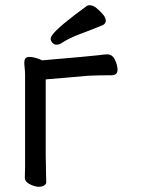

<svg xmlns="http://www.w3.org/2000/svg" viewBox="-20 -699 540 735"><path d="M214 -533Q206 -528 196.5 -528Q187 -528 180.5 -535.5Q174 -543 174 -550Q174 -557 181 -566Q202 -596 312 -676Q316 -679 323 -679Q336 -679 349.5 -668Q363 -657 374 -644Q385 -631 385 -620Q385 -609 374 -603Q330 -585 287 -569Q244 -553 214 -533ZM157 -1Q157 6 149 11Q141 16 127.5 16Q114 16 94.5 6.5Q75 -3 75 -19Q75 -31 76 -57V-411Q76 -425 74.5 -438Q73 -451 73 -460Q73 -469 77 -475Q81 -481 92.5 -481Q104 -481 114 -478Q131 -473 135 -471L141 -468Q329 -484 355.5 -487.5Q382 -491 391 -491Q410 -491 420 -470Q430 -449 430 -432Q430 -421 424 -416Q418 -411 409 -411Q357 -411 317 -409L155 -395V-107Q155 -76 156 -47Q157 -18 157 -1Z"/></svg>

Font: Moon Stars Kai HW
Style: Bold
Weight: 700
Designer: GuiWonder
Version: Version 1.101